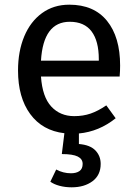

<svg xmlns="http://www.w3.org/2000/svg" viewBox="-20 -559 584 820"><path d="M491 -232H155Q161 -145 199 -104Q237 -63 297 -63Q335 -63 367 -74Q399 -85 434 -109L474 -54Q403 3 317 11V56Q365 60 387.5 83.5Q410 107 410 141Q410 189 375 215Q340 241 286 241Q258 241 234 234.5Q210 228 195 217L220 165Q250 181 283 181Q306 181 319.5 171.5Q333 162 333 141Q333 120 312 109.5Q291 99 244 99L255 10Q161 -1 109 -72Q57 -143 57 -258Q57 -340 83.5 -403.5Q110 -467 159.5 -503Q209 -539 276 -539Q381 -539 437 -470Q493 -401 493 -279Q493 -256 491 -232ZM402 -306Q402 -384 371 -425Q340 -466 278 -466Q165 -466 155 -300H402Z"/></svg>

Font: FiraGO
Style: Regular
Weight: 400
Designer: bBox Type
Foundry: bBox Type GmbH
Version: Version 1.001;April 20, 2020;FontCreator 12.0.0.2555 64-bit